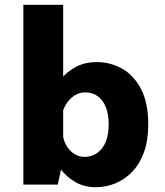

<svg xmlns="http://www.w3.org/2000/svg" viewBox="-20 -770 690 801"><path d="M77.5 0V-750H243.5V-104L221 0ZM379 11Q331 11 294.2 -10.5Q257.5 -32 232.5 -65Q207.5 -98 194.8 -133.8Q182 -169.5 182 -198L241 -218.5Q242 -198 249.2 -179.2Q256.5 -160.5 268.8 -146.2Q281 -132 297.5 -123.8Q314 -115.5 332.5 -115.5Q363 -115.5 385.8 -131.8Q408.5 -148 421 -178.2Q433.5 -208.5 433.5 -251Q433.5 -293 421.5 -323Q409.5 -353 387.5 -368.8Q365.5 -384.5 336 -384.5Q316.5 -384.5 300.5 -376.8Q284.5 -369 272 -356.2Q259.5 -343.5 251 -327Q242.5 -310.5 238 -293.5L184.5 -314.5Q184.5 -343 197.2 -376.8Q210 -410.5 235.2 -441.2Q260.5 -472 297.8 -491.5Q335 -511 384 -511Q441 -511 490 -483.2Q539 -455.5 568.8 -397.8Q598.5 -340 598.5 -251Q598.5 -184 580.5 -134.8Q562.5 -85.5 531.5 -53.2Q500.5 -21 461.2 -5Q422 11 379 11Z"/></svg>

Font: Trispace Thin
Style: Bold
Weight: 700
Version: Version 1.210